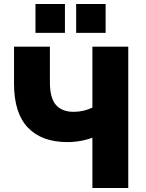

<svg xmlns="http://www.w3.org/2000/svg" viewBox="-20 -938 726 958"><path d="M441 0V-251Q426 -245 406 -240Q386 -235 363.5 -232Q341 -229 317 -229Q188 -229 119 -301.5Q50 -374 50 -520V-705H229V-527Q229 -449 259 -414.5Q289 -380 348 -380Q372 -380 396 -385.5Q420 -391 441 -401V-705H620V0ZM360 -774V-918H507V-774ZM157 -774V-918H304V-774Z"/></svg>

Font: Nunito Sans 10pt SemiCondensed Black
Style: Regular
Weight: 900
Width: 4
Designer: Vernon Adams
Foundry: Vernon Adams
Version: Version 3.101;gftools[0.9.27]